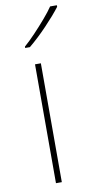

<svg xmlns="http://www.w3.org/2000/svg" viewBox="-88 -803 405 840"><g transform="rotate(-10 114.5 -383.0)"><path d="M116 0H90V-528H116ZM229 -759Q203 -725 162 -682Q121 -639 81 -606H60V-612Q83 -632 109.5 -660Q136 -688 160.5 -716.5Q185 -745 199 -766H229Z"/></g></svg>

Font: Noto Sans Kannada Thin
Style: Regular
Weight: 100
Designer: Jelle Bosma - Monotype Design Team
Foundry: Monotype Imaging Inc.
Version: Version 2.005; ttfautohint (v1.8.4.7-5d5b)